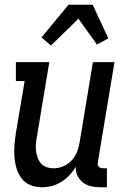

<svg xmlns="http://www.w3.org/2000/svg" viewBox="-20 -782 540 810"><path d="M157 8Q131 8 108.5 -1Q86 -10 71.5 -29Q57 -48 50 -71Q43 -94 41 -119Q39 -144 41 -169.5Q43 -195 47 -221L84 -440H47V-520H188L136 -207Q133 -192 131.5 -176.5Q130 -161 132 -146Q134 -131 139 -117Q144 -103 153 -92.5Q162 -82 176.5 -77Q191 -72 207 -72Q227 -72 247 -80.5Q267 -89 282 -105Q297 -121 305 -141.5Q313 -162 316 -182L372 -520H463L393 -99Q392 -93 392.5 -88Q393 -83 396.5 -79Q400 -75 405.5 -73.5Q411 -72 416 -72H431V8H402Q382 8 363 3.5Q344 -1 329.5 -12.5Q315 -24 306.5 -41.5Q298 -59 300 -79Q289 -60 273.5 -43.5Q258 -27 239 -15Q220 -3 199 2.5Q178 8 157 8ZM195 -590 155 -624 269 -762H371L437 -620L389 -594L311 -703Z"/></svg>

Font: Iosevka Curly Slab Medium
Style: Italic
Weight: 500
Italic angle: -9°
Monospace: yes
Designer: Belleve Invis
Foundry: Belleve Invis
Version: Version 22.1.2; ttfautohint (v1.8.4)